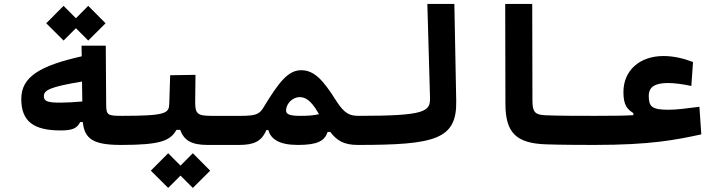

<svg xmlns="http://www.w3.org/2000/svg" viewBox="-20 -713 3556 951"><path d="M280.3 -66.9C336.4 -66.9 362.3 -76.7 377 -108.4H390.1C398.9 -23.4 443.4 4.9 580.1 4.9C613.3 4.9 622.6 -22 622.6 -65.9C622.6 -114.3 613.3 -139.2 585.9 -139.2C512.7 -139.2 506.3 -142.6 505.9 -194.8L503.9 -486.8H383.8L384.8 -434.1C180.7 -387.7 85.4 -334.5 85.4 -222.7C85.4 -113.3 144.5 -66.9 280.3 -66.9ZM417 -512.2 502.9 -597.7 417 -684.1 356 -622.6 294.9 -684.1 209 -597.7 294.9 -512.2 356 -573.2ZM386.2 -309.1 387.7 -210.4C353.5 -207 307.1 -204.6 279.8 -204.6C217.3 -204.6 197.3 -210.4 197.3 -236.8C197.3 -266.6 228 -282.7 386.2 -309.1Z M580.1 4.9C773.4 4.9 823.2 -15.1 854 -69.8H872.6C890.6 -19 927.2 4.9 1007.3 4.9H1166C1189.5 4.9 1208.5 -20 1208.5 -75.7C1208.5 -120.1 1196.8 -139.2 1171.9 -139.2H1028.3C958 -139.2 946.8 -149.4 946.8 -206.5L948.2 -342.3L822.8 -340.3L818.4 -198.7C816.9 -152.3 802.2 -139.2 585.9 -139.2ZM935.1 217.8 1021 132.3 935.1 45.9 874 107.4 813 45.9 727.1 132.3 813 217.8 874 156.7Z M1163.1 4.9C1236.8 4.9 1275.4 -11.7 1299.3 -68.8H1309.1C1321.8 -23.9 1361.8 4.9 1456.1 4.9C1554.2 4.9 1587.9 -15.6 1603 -59.6H1615.7C1647.9 -17.1 1683.1 4.9 1752 4.9C1775.4 4.9 1794.4 -10.3 1794.4 -65.9C1794.4 -115.2 1782.7 -139.2 1757.8 -139.2C1711.9 -139.2 1686.5 -148.9 1644 -215.8C1579.1 -318.8 1535.2 -365.2 1471.7 -365.2C1406.2 -365.2 1360.4 -304.7 1283.2 -177.7C1263.7 -145.5 1241.7 -139.2 1171.9 -139.2C1148.9 -139.2 1137.7 -83.5 1137.7 -56.2C1137.7 -12.7 1145.5 4.9 1163.1 4.9ZM1560.1 -147.5C1530.8 -140.6 1502.9 -139.2 1467.3 -139.2C1405.8 -139.2 1397 -150.4 1397 -167C1397 -195.8 1425.8 -231.9 1464.4 -231.9C1493.2 -231.9 1519.5 -215.3 1552.7 -159.7C1555.2 -155.8 1557.6 -151.4 1560.1 -147.5Z M1752 4.9C2134.3 4.9 2243.7 -22 2239.7 -213.4L2230.5 -693.4H2096.7L2109.9 -229.5C2111.8 -160.6 2088.4 -139.2 1757.8 -139.2C1738.3 -139.2 1723.6 -123.5 1723.6 -70.8C1723.6 -16.1 1732.9 4.9 1752 4.9Z M2923.8 4.9C2952.1 4.9 2963.9 -30.3 2963.9 -63.5C2963.9 -106.9 2952.1 -139.2 2929.7 -139.2C2852.1 -139.2 2747.1 -139.2 2681.6 -142.1C2630.9 -144.5 2617.2 -156.7 2617.2 -215.3L2616.2 -693.4H2482.4L2483.4 -198.2C2483.9 -57.1 2534.7 -2.9 2685.5 2C2757.3 4.4 2857.4 4.9 2923.8 4.9Z M2921.4 4.9C3203.1 4.9 3323.7 -19.5 3453.6 -47.4L3444.3 -184.1C3378.4 -175.8 3332 -169.4 3291.5 -169.4C3208 -169.4 3193.4 -185.1 3193.4 -238.8C3193.4 -283.2 3226.1 -301.8 3288.1 -301.8C3321.3 -301.8 3364.7 -295.9 3404.3 -287.1L3412.6 -405.8C3367.7 -423.3 3316.9 -435.5 3266.6 -435.5C3147.9 -435.5 3067.9 -363.8 3067.9 -256.8C3067.9 -190.4 3087.9 -171.4 3117.2 -152.8V-142.6C3080.1 -140.1 3023.9 -139.2 2929.7 -139.2Z"/></svg>

Font: CaskaydiaCove Nerd Font
Style: Bold
Weight: 700
Designer: Aaron Bell
Foundry: Saja Typeworks
Version: Version 2111.1;Nerd Fonts 2.3.0